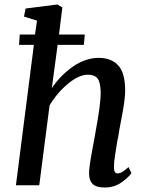

<svg xmlns="http://www.w3.org/2000/svg" viewBox="-20 -826 655 856"><path d="M420 -568Q477 -568 507.5 -534Q538 -500 538 -422Q538 -386 526 -321.5Q514 -257 512 -247Q510 -231 507.5 -218.5Q505 -206 503 -197Q498 -166 493 -134Q488 -102 488 -82Q488 -53 503 -53Q514 -53 524.5 -59Q535 -65 553 -81L566 -54Q552 -34 520.5 -12Q489 10 447 10Q409 10 393 -6Q377 -22 377 -53Q377 -82 393 -166L403 -220L407 -244Q429 -361 429 -413Q428 -459 415 -476Q402 -493 372 -493Q332 -493 283.5 -453Q235 -413 201 -356L155 0H51L131 -626H65L68 -672H136L145 -734L87 -752L94 -788L236 -806L258 -793L243 -672H358L354 -626H237L211 -433Q251 -492 306.5 -530Q362 -568 420 -568Z"/></svg>

Font: Koeln Type Serif
Style: Italic
Weight: 400
Italic angle: -8°
Designer: Eben Sorkin
Foundry: Eben Sorkin
Version: Version 2.002